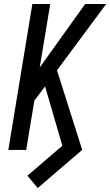

<svg xmlns="http://www.w3.org/2000/svg" viewBox="-20 -755 555 967"><path d="M170 192 118 130 294 -21 207 -320 153 -248 112 0H22L143 -735H233L180 -415L409 -735H515L267 -401L394 0Z"/></svg>

Font: Iosevka Medium
Style: Italic
Weight: 500
Italic angle: -9°
Monospace: yes
Designer: Belleve Invis
Foundry: Belleve Invis
Version: Version 32.5.0; ttfautohint (v1.8.4)